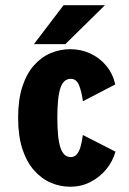

<svg xmlns="http://www.w3.org/2000/svg" viewBox="-20 -699 490 730"><path d="M419.1 -122.4Q408.4 -84.6 383.3 -54.5Q358.2 -24.4 323.1 -6.7Q288.1 11 247.3 11Q208.6 11 173.1 -4.3Q137.6 -19.6 109.4 -51.5Q81.2 -83.4 65 -132.9Q48.9 -182.5 48.9 -251Q48.9 -320.1 65 -369.6Q81.2 -419.2 109.4 -450.8Q137.6 -482.4 173.1 -497.2Q208.6 -512 247.3 -512Q287.6 -512 323.1 -495.7Q358.6 -479.4 383.7 -449.5Q408.7 -419.5 418.3 -378L295.3 -314Q290.1 -351.5 280.4 -375.4Q270.6 -399.3 249 -399.3Q235.9 -399.3 226.1 -391.2Q216.3 -383.1 210.1 -365.4Q203.9 -347.7 201 -319.5Q198 -291.2 198 -251Q198 -211.3 201 -183.1Q203.9 -154.9 210.1 -136.9Q216.3 -118.9 226.1 -110.3Q235.9 -101.7 249 -101.7Q263.5 -101.7 272.5 -112.8Q281.6 -123.9 286.8 -143Q291.9 -162.1 295 -185.7ZM109 -531.1 221.6 -679.2H379L228.3 -531.1Z"/></svg>

Font: League Mono Thin Condensed
Style: Regular
Weight: 100
Width: 1
Designer: Tyler Finck
Foundry: The League of Moveable Type / Tyler Finck
Version: Version 2.300;RELEASE